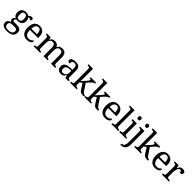

<svg xmlns="http://www.w3.org/2000/svg" viewBox="615 -3048 5577 5577"><g transform="rotate(45 3403.5 -260.0)"><path d="M231 240Q127 240 75 201.5Q23 163 23 94Q23 55 40.5 28.5Q58 2 86.5 -13Q115 -28 148 -34Q128 -43 110.5 -63.5Q93 -84 93 -116Q93 -146 108.5 -168Q124 -190 158 -210Q115 -228 91.5 -269.5Q68 -311 68 -361Q68 -447 115 -496.5Q162 -546 256 -546Q292 -546 324 -536Q356 -526 370 -513Q384 -529 409 -548Q434 -567 467 -567Q497 -567 511.5 -551.5Q526 -536 526 -515Q526 -494 513.5 -478.5Q501 -463 473 -463Q473 -474 466.5 -485.5Q460 -497 440 -497Q427 -497 417 -494Q407 -491 397 -485Q414 -464 425 -435.5Q436 -407 436 -364Q436 -290 391.5 -241Q347 -192 256 -192Q244 -192 228.5 -193.5Q213 -195 203 -197Q184 -187 170 -172Q156 -157 156 -134Q156 -116 167.5 -106Q179 -96 218 -96H331Q420 -96 458 -54Q496 -12 496 53Q496 139 431.5 189.5Q367 240 231 240ZM233 191Q305 191 344 175.5Q383 160 398.5 132.5Q414 105 414 70Q414 24 388 8.5Q362 -7 312 -7H214Q186 -7 161 0.5Q136 8 120 28Q104 48 104 88Q104 117 115 140.5Q126 164 154 177.5Q182 191 233 191ZM253 -240Q286 -240 305.5 -253Q325 -266 333.5 -294Q342 -322 342 -365Q342 -410 333 -439.5Q324 -469 304.5 -483Q285 -497 252 -497Q220 -497 200 -482.5Q180 -468 171 -438.5Q162 -409 162 -364Q162 -300 183.5 -270Q205 -240 253 -240Z M825 10Q716 10 654.5 -62Q593 -134 593 -264Q593 -404 651 -475Q709 -546 815 -546Q912 -546 967.5 -486Q1023 -426 1023 -307V-261H690Q692 -152 729.5 -102.5Q767 -53 839 -53Q891 -53 927.5 -74.5Q964 -96 982 -123Q989 -120 995 -111Q1001 -102 1001 -89Q1001 -69 982 -46Q963 -23 924 -6.5Q885 10 825 10ZM922 -315Q922 -395 897.5 -443.5Q873 -492 813 -492Q758 -492 727.5 -446.5Q697 -401 692 -315Z M1101 0V-42H1114Q1137 -42 1154 -47Q1171 -52 1181 -67.5Q1191 -83 1191 -114V-426Q1191 -456 1181 -470.5Q1171 -485 1153.5 -489.5Q1136 -494 1114 -494H1111V-536H1268L1281 -455H1286Q1316 -511 1353.5 -528.5Q1391 -546 1437 -546Q1469 -546 1497.5 -537Q1526 -528 1548 -508.5Q1570 -489 1582 -455H1590Q1620 -511 1660.5 -528.5Q1701 -546 1747 -546Q1824 -546 1867 -499.5Q1910 -453 1910 -350V-114Q1910 -83 1920 -67.5Q1930 -52 1947.5 -47Q1965 -42 1987 -42H1990V0H1816V-345Q1816 -410 1792.5 -446Q1769 -482 1711 -482Q1670 -482 1645.5 -461.5Q1621 -441 1610.5 -407Q1600 -373 1600 -333V-114Q1600 -83 1610 -67.5Q1620 -52 1637.5 -47Q1655 -42 1677 -42H1680V0H1506V-345Q1506 -410 1482.5 -446Q1459 -482 1401 -482Q1358 -482 1332.5 -459.5Q1307 -437 1296 -400Q1285 -363 1285 -320V-109Q1285 -80 1296.5 -65.5Q1308 -51 1326.5 -46.5Q1345 -42 1367 -42H1370V0Z M2223 10Q2179 10 2143.5 -7.5Q2108 -25 2088 -60.5Q2068 -96 2068 -150Q2068 -230 2124.5 -268Q2181 -306 2296 -310L2379 -313V-373Q2379 -409 2373 -436.5Q2367 -464 2347 -480Q2327 -496 2286 -496Q2248 -496 2228 -482Q2208 -468 2201.5 -443.5Q2195 -419 2195 -387Q2153 -387 2131.5 -401.5Q2110 -416 2110 -450Q2110 -485 2134.5 -506Q2159 -527 2200 -536.5Q2241 -546 2290 -546Q2382 -546 2427.5 -507Q2473 -468 2473 -373V-114Q2473 -86 2479 -70.5Q2485 -55 2499 -48.5Q2513 -42 2535 -42H2538V0H2403L2387 -86H2379Q2358 -58 2338 -36.5Q2318 -15 2291.5 -2.5Q2265 10 2223 10ZM2246 -52Q2287 -52 2316.5 -69Q2346 -86 2362.5 -117.5Q2379 -149 2379 -191V-272L2315 -269Q2258 -267 2225.5 -252Q2193 -237 2179 -210.5Q2165 -184 2165 -145Q2165 -114 2174 -93.5Q2183 -73 2201 -62.5Q2219 -52 2246 -52Z M2599 0V-42H2607Q2630 -42 2648.5 -47Q2667 -52 2678 -67.5Q2689 -83 2689 -114V-650Q2689 -680 2677.5 -694.5Q2666 -709 2647.5 -713.5Q2629 -718 2607 -718H2599V-760H2783V-374Q2783 -361 2782.5 -340Q2782 -319 2781 -298Q2780 -277 2779.5 -262.5Q2779 -248 2779 -248L2904 -385Q2926 -409 2937.5 -425.5Q2949 -442 2954 -453.5Q2959 -465 2959 -474Q2959 -487 2947 -490.5Q2935 -494 2910 -494V-536H3131V-494Q3114 -494 3097 -488Q3080 -482 3063 -470Q3046 -458 3028 -440.5Q3010 -423 2990 -401L2920 -322L3053 -124Q3079 -84 3104.5 -63Q3130 -42 3164 -42H3167V0H3153Q3110 0 3081 -3Q3052 -6 3032.5 -15.5Q3013 -25 2995.5 -44.5Q2978 -64 2957 -97L2857 -254L2783 -199V-109Q2783 -80 2794.5 -65.5Q2806 -51 2824.5 -46.5Q2843 -42 2865 -42H2868V0Z M3184 0V-42H3192Q3215 -42 3233.5 -47Q3252 -52 3263 -67.5Q3274 -83 3274 -114V-650Q3274 -680 3262.5 -694.5Q3251 -709 3232.5 -713.5Q3214 -718 3192 -718H3184V-760H3368V-374Q3368 -361 3367.5 -340Q3367 -319 3366 -298Q3365 -277 3364.5 -262.5Q3364 -248 3364 -248L3489 -385Q3511 -409 3522.5 -425.5Q3534 -442 3539 -453.5Q3544 -465 3544 -474Q3544 -487 3532 -490.5Q3520 -494 3495 -494V-536H3716V-494Q3699 -494 3682 -488Q3665 -482 3648 -470Q3631 -458 3613 -440.5Q3595 -423 3575 -401L3505 -322L3638 -124Q3664 -84 3689.5 -63Q3715 -42 3749 -42H3752V0H3738Q3695 0 3666 -3Q3637 -6 3617.5 -15.5Q3598 -25 3580.5 -44.5Q3563 -64 3542 -97L3442 -254L3368 -199V-109Q3368 -80 3379.5 -65.5Q3391 -51 3409.5 -46.5Q3428 -42 3450 -42H3453V0Z M4038 10Q3929 10 3867.5 -62Q3806 -134 3806 -264Q3806 -404 3864 -475Q3922 -546 4028 -546Q4125 -546 4180.5 -486Q4236 -426 4236 -307V-261H3903Q3905 -152 3942.5 -102.5Q3980 -53 4052 -53Q4104 -53 4140.5 -74.5Q4177 -96 4195 -123Q4202 -120 4208 -111Q4214 -102 4214 -89Q4214 -69 4195 -46Q4176 -23 4137 -6.5Q4098 10 4038 10ZM4135 -315Q4135 -395 4110.5 -443.5Q4086 -492 4026 -492Q3971 -492 3940.5 -446.5Q3910 -401 3905 -315Z M4299 0V-42H4312Q4335 -42 4353.5 -47Q4372 -52 4383 -67.5Q4394 -83 4394 -114V-650Q4394 -680 4382.5 -694.5Q4371 -709 4352.5 -713.5Q4334 -718 4312 -718H4299V-760H4488V-114Q4488 -83 4499 -67.5Q4510 -52 4529 -47Q4548 -42 4570 -42H4583V0Z M4619 0V-42H4632Q4654 -42 4672.5 -46.5Q4691 -51 4702.5 -65.5Q4714 -80 4714 -109V-426Q4714 -456 4702.5 -470.5Q4691 -485 4672.5 -489.5Q4654 -494 4632 -494H4629V-536H4808V-114Q4808 -83 4819 -67.5Q4830 -52 4849 -47Q4868 -42 4890 -42H4903V0ZM4757 -636Q4733 -636 4716.5 -650Q4700 -664 4700 -698Q4700 -733 4716.5 -746.5Q4733 -760 4757 -760Q4780 -760 4797 -746.5Q4814 -733 4814 -698Q4814 -664 4797 -650Q4780 -636 4757 -636Z M4904 240V193H4911Q4947 193 4972.5 176.5Q4998 160 5011 119.5Q5024 79 5024 9V-426Q5024 -456 5012.5 -470.5Q5001 -485 4982.5 -489.5Q4964 -494 4942 -494H4939V-536H5118V8Q5118 97 5092.5 148Q5067 199 5022.5 219.5Q4978 240 4920 240ZM5067 -636Q5043 -636 5026.5 -650Q5010 -664 5010 -698Q5010 -733 5026.5 -746.5Q5043 -760 5067 -760Q5090 -760 5107 -746.5Q5124 -733 5124 -698Q5124 -664 5107 -650Q5090 -636 5067 -636Z M5234 0V-42H5242Q5265 -42 5283.5 -47Q5302 -52 5313 -67.5Q5324 -83 5324 -114V-650Q5324 -680 5312.5 -694.5Q5301 -709 5282.5 -713.5Q5264 -718 5242 -718H5234V-760H5418V-374Q5418 -361 5417.5 -340Q5417 -319 5416 -298Q5415 -277 5414.5 -262.5Q5414 -248 5414 -248L5539 -385Q5561 -409 5572.5 -425.5Q5584 -442 5589 -453.5Q5594 -465 5594 -474Q5594 -487 5582 -490.5Q5570 -494 5545 -494V-536H5766V-494Q5749 -494 5732 -488Q5715 -482 5698 -470Q5681 -458 5663 -440.5Q5645 -423 5625 -401L5555 -322L5688 -124Q5714 -84 5739.5 -63Q5765 -42 5799 -42H5802V0H5788Q5745 0 5716 -3Q5687 -6 5667.5 -15.5Q5648 -25 5630.5 -44.5Q5613 -64 5592 -97L5492 -254L5418 -199V-109Q5418 -80 5429.5 -65.5Q5441 -51 5459.5 -46.5Q5478 -42 5500 -42H5503V0Z M6088 10Q5979 10 5917.5 -62Q5856 -134 5856 -264Q5856 -404 5914 -475Q5972 -546 6078 -546Q6175 -546 6230.5 -486Q6286 -426 6286 -307V-261H5953Q5955 -152 5992.5 -102.5Q6030 -53 6102 -53Q6154 -53 6190.5 -74.5Q6227 -96 6245 -123Q6252 -120 6258 -111Q6264 -102 6264 -89Q6264 -69 6245 -46Q6226 -23 6187 -6.5Q6148 10 6088 10ZM6185 -315Q6185 -395 6160.5 -443.5Q6136 -492 6076 -492Q6021 -492 5990.5 -446.5Q5960 -401 5955 -315Z M6369 0V-42H6372Q6395 -42 6413.5 -47Q6432 -52 6443 -67.5Q6454 -83 6454 -114V-426Q6454 -456 6442.5 -470.5Q6431 -485 6412.5 -489.5Q6394 -494 6372 -494H6369V-536H6523L6542 -437H6547Q6560 -467 6575 -492Q6590 -517 6615 -531.5Q6640 -546 6684 -546Q6739 -546 6765.5 -527Q6792 -508 6792 -473Q6792 -442 6770.5 -422Q6749 -402 6699 -402Q6699 -443 6687 -461.5Q6675 -480 6646 -480Q6618 -480 6599 -458Q6580 -436 6569 -402Q6558 -368 6553 -331.5Q6548 -295 6548 -266V-109Q6548 -80 6559.5 -65.5Q6571 -51 6589.5 -46.5Q6608 -42 6630 -42H6658V0Z"/></g></svg>

Font: Noto Serif Malayalam
Style: Regular
Weight: 400
Designer: Indian type Foundry, Jelle Bosma, Monotype Design Team
Foundry: Monotype Imaging Inc.
Version: Version 2.103